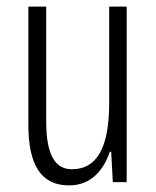

<svg xmlns="http://www.w3.org/2000/svg" viewBox="-20 -552 472 582"><path d="M364 -532H311V-240C311 -103 273 -39 198 -39C146 -39 120 -84 120 -185V-532H66V-173C66 -56 102 10 189 10C257 10 294 -37 313 -92H317L322 0H364Z"/></svg>

Font: Noto Sans Arabic ExtCond Light
Style: Regular
Weight: 300
Width: 2
Designer: Monotype Design Team, Nadine Chahine, Nizar Qandah and Khaled Hosny
Foundry: Monotype Imaging Inc.
Version: Version 2.012